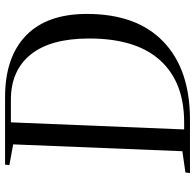

<svg xmlns="http://www.w3.org/2000/svg" viewBox="-26 -744 770 758"><g transform="rotate(-90 359.0 -365.0)"><path d="M55 0 57 -18 141 -30 168 -698 86 -713 88 -730H354Q512 -730 597.5 -647.5Q683 -565 683 -407Q683 -210 573.5 -105Q464 0 266 0ZM227 -23H255Q414 -23 500 -118Q586 -213 586 -398Q586 -550 523 -628.5Q460 -707 344 -707H255Z"/></g></svg>

Font: Literata 72pt
Style: Italic
Weight: 400
Italic angle: -2°
Designer: Latin by Veronika Burian and Jose Scaglione. Greek by Irene Vlachou. Cyrillic by Vera Evstafieva
Foundry: TypeTogether
Version: Version 3.002